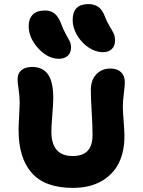

<svg xmlns="http://www.w3.org/2000/svg" viewBox="-20 -957 697 938"><path d="M482.9 -702.1Q446.3 -702.1 411.6 -725.8Q377 -749.5 356 -785.9Q335 -822.3 335 -858.9Q335 -937 411.1 -937Q440.4 -937 460.2 -923.3Q480 -909.7 492.2 -877Q501.5 -851.6 514.6 -830.3Q527.8 -809.1 534.9 -794.2Q542 -779.3 542 -758.8Q542 -732.4 526.1 -717.3Q510.3 -702.1 482.9 -702.1ZM268.1 -669.9Q213.4 -669.9 166.7 -721.2Q120.1 -772.5 120.1 -829.1Q120.1 -865.2 139.9 -885.5Q159.7 -905.8 201.2 -905.8Q228 -905.8 246.8 -890.6Q265.6 -875.5 278.8 -840.8Q288.6 -813.5 301.3 -791Q314 -768.6 320.6 -755.1Q327.1 -741.7 327.1 -725.1Q327.1 -699.7 311.3 -684.8Q295.4 -669.9 268.1 -669.9ZM335.9 -39.1Q200.2 -39.1 135.5 -111.8Q70.8 -184.6 70.8 -320.8Q70.8 -346.7 73.5 -391.6Q76.2 -436.5 76.2 -451.2Q76.2 -487.8 71 -519.5Q65.9 -551.3 65.9 -569.8Q65.9 -598.6 84.5 -614.3Q103 -629.9 137.2 -629.9Q188.5 -629.9 214.4 -593.8Q240.2 -557.6 240.2 -477.1Q240.2 -454.1 235.6 -396.5Q231 -338.9 231 -314Q231 -194.8 335 -194.8Q384.3 -194.8 408.2 -220.2Q432.1 -245.6 432.1 -297.9Q432.1 -342.8 428 -409.7Q423.8 -476.6 423.8 -517.1Q423.8 -565.4 450.2 -593.8Q476.6 -622.1 520 -622.1Q552.7 -622.1 571.3 -604.5Q589.8 -586.9 589.8 -555.2Q589.8 -539.1 585 -500.5Q580.1 -461.9 580.1 -436Q580.1 -413.6 584 -366Q587.9 -318.4 587.9 -291Q587.9 -215.8 560.1 -159.9Q532.2 -104 474.9 -71.5Q417.5 -39.1 335.9 -39.1Z"/></svg>

Font: Shantell Sans Irregular
Style: Bold
Weight: 700
Designer: Stephen Nixon, Anya Danilova, Shantell Martin
Foundry: Arrow Type
Version: Version 1.006;[9816181b4]